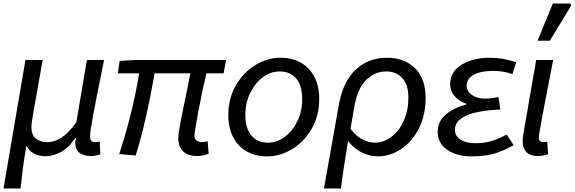

<svg xmlns="http://www.w3.org/2000/svg" viewBox="-29 -878 3275 1094"><path d="M116 -536H214L158 -219Q150 -175 150 -155Q150 -108 175.5 -88Q201 -68 241 -68Q280 -68 319.5 -92.5Q359 -117 406 -181L466 -536H564L557 -502Q520 -320 502 -223Q484 -126 484 -101Q484 -82 492 -75Q500 -68 514 -68Q518 -68 539 -71L543 1Q516 11 490 11Q450 11 425.5 -6Q401 -23 400 -61Q400 -73 404 -91H399Q365 -38 320.5 -13Q276 12 231 12Q149 12 122 -50Q109 23 102.5 72Q96 121 88 196H-9Z M987 -90Q987 -117 999.5 -182.5Q1012 -248 1036 -362L1056 -460H852Q802 -175 744 8L650 0Q687 -111 716.5 -230.5Q746 -350 764 -460H642L653 -531L735 -536H1259L1245 -460H1147Q1124 -365 1101.5 -245Q1079 -125 1079 -105Q1079 -87 1091 -77.5Q1103 -68 1124 -68Q1132 -68 1154 -73L1160 -2Q1127 11 1093 11Q1042 11 1014.5 -15.5Q987 -42 987 -90Z M1272 -223Q1272 -316 1314.5 -390.5Q1357 -465 1425.5 -507Q1494 -549 1570 -549Q1634 -549 1684 -521.5Q1734 -494 1762 -440.5Q1790 -387 1790 -313Q1790 -220 1747.5 -145.5Q1705 -71 1636.5 -29Q1568 13 1492 13Q1428 13 1378 -14.5Q1328 -42 1300 -95.5Q1272 -149 1272 -223ZM1693 -312Q1693 -391 1658.5 -431Q1624 -471 1564 -471Q1514 -471 1469 -438Q1424 -405 1396.5 -348Q1369 -291 1369 -224Q1369 -146 1403.5 -105.5Q1438 -65 1498 -65Q1548 -65 1593 -98Q1638 -131 1665.5 -188Q1693 -245 1693 -312Z M2176 -549Q2274 -549 2335 -490Q2396 -431 2396 -319Q2396 -223 2358 -147Q2320 -71 2257 -29Q2194 13 2124 13Q2078 13 2034 -8.5Q1990 -30 1954 -74Q1927 86 1914 196H1817L1901 -277Q1925 -414 1998 -481.5Q2071 -549 2176 -549ZM2298 -322Q2298 -395 2263.5 -433Q2229 -471 2171 -471Q2108 -471 2058.5 -423.5Q2009 -376 1991 -274L1968 -144Q2002 -100 2038 -82.5Q2074 -65 2106 -65Q2157 -65 2201 -98Q2245 -131 2271.5 -190Q2298 -249 2298 -322Z M2465 -126Q2465 -186 2510 -224.5Q2555 -263 2628 -283V-287Q2588 -300 2562 -329.5Q2536 -359 2536 -399Q2536 -468 2600 -508.5Q2664 -549 2762 -549Q2801 -549 2835 -543Q2869 -537 2912 -524L2891 -456Q2857 -467 2832.5 -470.5Q2808 -474 2778 -474Q2711 -474 2670.5 -452Q2630 -430 2630 -390Q2630 -358 2660 -337Q2690 -316 2733 -316Q2771 -316 2811 -325L2822 -254Q2689 -248 2626 -218.5Q2563 -189 2563 -139Q2563 -103 2595 -82.5Q2627 -62 2679 -62Q2726 -62 2765 -72.5Q2804 -83 2858 -111L2898 -51Q2834 -15 2781 -1Q2728 13 2658 13Q2573 13 2519 -24.5Q2465 -62 2465 -126Z M2949 -74Q2949 -86 2953 -114L3026 -536H3123L3115 -496Q3085 -343 3063 -226.5Q3041 -110 3041 -91Q3041 -80 3048 -74Q3055 -68 3066 -68Q3078 -68 3089 -71L3094 1Q3064 11 3034 11Q2994 11 2971.5 -10.5Q2949 -32 2949 -74ZM3121 -858H3220L3226 -847L3104 -646H3034Z"/></svg>

Font: Nebula Sans Medium
Style: Regular
Weight: 500
Italic angle: -9°
Designer: Paul D. Hunt for Adobe (as Source Sans)
Foundry: Nebula Entertainment & Broadcasting LLC
Version: Version 1.010